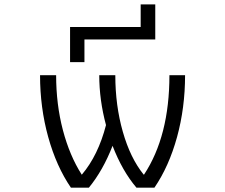

<svg xmlns="http://www.w3.org/2000/svg" viewBox="-20 -867 1040 887"><path d="M629.9 -742.2V-846.7H697.3V-684.6H370.1V-580.1H303.7V-742.2ZM645.5 -60.5Q762.7 -238.3 762.7 -519.5H835Q835 -369.1 797.9 -233.9Q760.7 -98.6 693.4 0H610.4Q544.9 -77.1 500 -193.4Q456.1 -80.1 390.6 0H307.6Q240.2 -98.6 202.6 -234.4Q165 -370.1 165 -519.5H239.3Q239.3 -384.8 270.5 -266.1Q301.8 -147.5 357.4 -60.5H358.4Q433.6 -149.4 469.7 -289.1Q438.5 -405.3 438.5 -519.5H512.7Q512.7 -379.9 547.4 -258.3Q582 -136.7 643.6 -60.5Z"/></svg>

Font: GenEi Gothic M SemiLight
Style: Regular
Weight: 350
Designer: o_tamon (Modified); [Source Han Sans]
Ryoko NISHIZUKA  (kana & ideographs); Paul D. Hunt (Latin, Greek & Cyrillic); Wenl
Version: Version 1.1a;Original Version 1.004